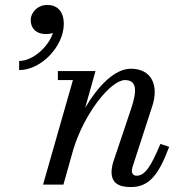

<svg xmlns="http://www.w3.org/2000/svg" viewBox="-20 -748 787 778"><path d="M104.5 -666C104.5 -635.5 124 -610 167 -610C175.5 -610 185 -611.5 194.5 -614C174.5 -555.5 112 -501 57.5 -501V-464C147.5 -464 238.5 -561 238.5 -651C238.5 -703.5 210.5 -728 171.5 -728C133.5 -728 104.5 -699 104.5 -666ZM275.5 -423.5 154.5 0H237L276.5 -140.5C322 -291 429.5 -423.5 486.5 -423.5C532.5 -423.5 537.5 -385 511.5 -308L439 -92C436 -83 432 -64 432 -51.5C432 -8.5 458 10 510 10C583.5 10 622.5 -38 665.5 -153L630 -165C592 -74 567.5 -36 533.5 -36C521 -36 514.5 -44.5 514.5 -55C514.5 -60 515.5 -67 517.5 -73L597.5 -319.5C623.5 -399.5 596.5 -469.5 510 -469.5C445 -469.5 377.5 -400 325 -311L367 -460H214.5V-423.5Z"/></svg>

Font: Bodoni* 06pt
Style: Italic
Weight: 400
Italic angle: -13°
Version: Version 2.3